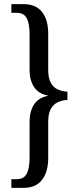

<svg xmlns="http://www.w3.org/2000/svg" viewBox="-20 -780 381 928"><path d="M35 128V86H61Q96 86 109.5 59Q123 32 123 -19V-192Q123 -242 144.5 -275Q166 -308 212 -317V-318Q167 -326 145 -359Q123 -392 123 -441V-612Q123 -665 109.5 -691.5Q96 -718 61 -718H35V-760H94Q153 -760 183 -722.5Q213 -685 213 -617V-443Q213 -403 225.5 -380Q238 -357 259.5 -347.5Q281 -338 306 -337V-297Q281 -296 259.5 -286Q238 -276 225.5 -253.5Q213 -231 213 -189V-16Q213 51 183 89.5Q153 128 94 128Z"/></svg>

Font: Noto Serif Khmer ExtraCondensed
Style: Regular
Weight: 400
Width: 2
Designer: Danh Hong and the Monotype Design Team
Foundry: Monotype Imaging Inc.
Version: Version 2.004